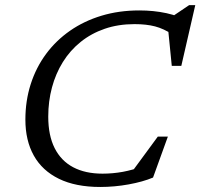

<svg xmlns="http://www.w3.org/2000/svg" viewBox="-20 -734 797 764"><path d="M549 -73 498.5 -41.5 608 -190.5H648L589 -27.5Q548.5 -10.5 491.8 -0.2Q435 10 379 10Q281 10 214.5 -22.5Q148 -55 114.5 -115Q81 -175 81 -258Q81 -333 102.2 -399.2Q123.5 -465.5 163.2 -519.2Q203 -573 258.8 -611.8Q314.5 -650.5 384 -671.5Q453.5 -692.5 534 -692.5Q563 -692.5 590 -689.8Q617 -687 642.8 -681.5Q668.5 -676 692.5 -666.5L663.5 -667L732.5 -713.5H757L701.5 -472H663.5L648.5 -622.5L668 -596Q631.5 -620 596.8 -629Q562 -638 515.5 -638Q450.5 -638 396.8 -619.5Q343 -601 301 -567.2Q259 -533.5 230.2 -487.2Q201.5 -441 186.8 -386Q172 -331 172 -270Q172 -195 197.5 -144.5Q223 -94 271.2 -68.5Q319.5 -43 388 -43Q428.5 -43 468.5 -50.2Q508.5 -57.5 549 -73Z"/></svg>

Font: Newsreader 14pt
Style: Italic
Weight: 400
Italic angle: -17°
Designer: Hugues Gentile
Foundry: Production Type
Version: Version 1.003